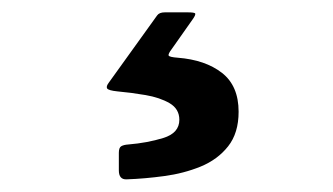

<svg xmlns="http://www.w3.org/2000/svg" viewBox="-20 -26 540 311"><path d="M172.5 250V221.5Q172.5 213 176.5 210.8Q180.5 208.5 188 208Q218.5 205.5 244.5 197.5Q270.5 189.5 270.5 168Q270.5 150.5 254.8 141.2Q239 132 215.8 128Q192.5 124 170 122Q155.5 120.5 153.5 117.2Q151.5 114 156.5 107.5L234.5 -1Q238 -6 247 -6H284Q295.5 -6 296.2 -4Q297 -2 293 4L258.5 53Q252 61.5 253.2 64Q254.5 66.5 268 67.5Q312.5 71 339.5 92Q366.5 113 366.5 155Q366.5 189.5 349.5 211Q332.5 232.5 305 243.8Q277.5 255 246 259.2Q214.5 263.5 185 264.5Q172.5 265 172.5 250Z"/></svg>

Font: Besley
Style: Bold
Weight: 700
Designer: Owen Earl
Foundry: indestructible type*
Version: Version 2.001; ttfautohint (v1.8.3)